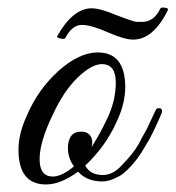

<svg xmlns="http://www.w3.org/2000/svg" viewBox="-20 -489 466 509"><path d="M239 -350Q312 -350 312 -258Q312 -215 290 -168Q261 -102 206 -50Q219 -25 253 -25Q280 -25 304 -52Q333 -82 347 -106Q353 -118 357.5 -126Q362 -134 366 -141Q370 -148 373 -155Q376 -162 381 -172Q391 -193 393 -197.5Q395 -202 400 -202Q406 -203 408.5 -199Q411 -195 408 -188L402 -174L393 -154Q390 -148 382.5 -132.5Q375 -117 369 -108Q364 -99 354.5 -84Q345 -69 337 -60Q330 -51 319 -40Q308 -29 298 -23Q272 -8 251 -8Q210 -8 187 -34Q141 0 102 0Q29 0 29 -92Q29 -135 51 -182Q80 -251 135 -301Q190 -350 239 -350ZM250 -319Q223 -319 186 -283.5Q149 -248 120 -185Q85 -113 85 -67Q85 -21 120 -21Q144 -21 176 -48Q160 -70 160 -97Q161 -140 195 -140Q207 -140 213.5 -135Q220 -130 222.5 -123.5Q225 -117 224.5 -110Q224 -103 223 -99Q231 -112 241 -129.5Q251 -147 262 -170Q287 -220 287 -270Q287 -319 250 -319ZM333 -384Q311 -384 269 -402Q222 -423 197 -423Q172 -423 154 -390Q153 -383 136 -388Q131 -390 131 -392Q173 -467 223 -467Q246 -467 288 -449Q330 -433 341 -431H357Q388 -431 405 -466Q406 -469 411 -469Q424 -469 426 -464Q387 -384 333 -384Z"/></svg>

Font: #9Slide05 Great Vibes
Style: Regular
Weight: 400
Designer: Robert E. Leuschke
Foundry: Robert E. Leuschke
Version: Version 1.001